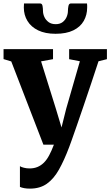

<svg xmlns="http://www.w3.org/2000/svg" viewBox="-22 -835 636 1108"><path d="M151 253.5Q132.5 253.5 117.5 250.8Q102.5 248 93 243.5V124Q100 129 115.8 133Q131.5 137 148.5 137Q174 137 194.5 128.5Q215 120 231.8 103.2Q248.5 86.5 262.2 60.5Q276 34.5 289 0H228.5L43 -480.5L-1.5 -494V-551.5H284V-493.5L215 -481L300.5 -207.5L333 -99.5L360 -207.5L439 -481.5L377 -493.5V-551.5H595V-493.5L546.5 -481.5Q526 -419 503.8 -352.5Q481.5 -286 460.2 -223.5Q439 -161 421.2 -110Q403.5 -59 391.8 -26.2Q380 6.5 377.5 13Q348.5 90 318.2 143.8Q288 197.5 248.2 225.5Q208.5 253.5 151 253.5ZM209.5 -815Q221 -815 223.5 -800.5Q226 -786 226 -772.5Q226 -755 234 -737.2Q242 -719.5 258.2 -707.5Q274.5 -695.5 299.5 -695.5Q324 -695.5 339.5 -707.5Q355 -719.5 362.5 -737.2Q370 -755 370 -772.5Q370 -786 373 -800.5Q376 -815 387 -815H480Q481 -810.5 481 -803.2Q481 -796 481 -791.5Q481 -748.5 461.2 -714Q441.5 -679.5 401 -659.8Q360.5 -640 298.5 -640Q239 -640 198.2 -659.8Q157.5 -679.5 136.5 -714Q115.5 -748.5 115.5 -791.5Q115.5 -797.5 116 -803.2Q116.5 -809 116.5 -815Z"/></svg>

Font: Merriweather 28pt ExtraBold
Style: Regular
Weight: 800
Version: Version 2.100